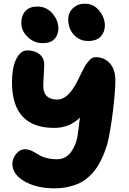

<svg xmlns="http://www.w3.org/2000/svg" viewBox="-20 -1006 707 1055"><path d="M463.9 -780.8Q417.5 -780.8 386.2 -814.5Q355 -848.1 355 -899.9Q355 -937 381.3 -961.4Q407.7 -985.8 445.8 -985.8Q493.7 -985.8 524.9 -947.8Q556.2 -909.7 556.2 -866.2Q556.2 -830.1 533.4 -805.4Q510.7 -780.8 463.9 -780.8ZM214.8 -769Q167.5 -769 132.3 -802.5Q97.2 -835.9 97.2 -878.9Q97.2 -921.4 120.4 -945.8Q143.6 -970.2 184.1 -970.2Q235.8 -970.2 268.3 -931.9Q300.8 -893.6 300.8 -849.1Q300.8 -815.4 279.8 -792.2Q258.8 -769 214.8 -769ZM278.8 28.8Q180.7 28.8 114.3 -9.8Q47.9 -48.3 47.9 -106Q47.9 -134.8 68.6 -160.4Q89.4 -186 118.2 -186Q132.8 -186 146.7 -180.4Q160.6 -174.8 173.8 -166.5Q187 -158.2 202.1 -150.1Q217.3 -142.1 240.7 -136.5Q264.2 -130.9 293 -130.9Q317.4 -130.9 337.4 -141.6Q357.4 -152.3 370.4 -170.7Q383.3 -189 391.8 -209.2Q400.4 -229.5 404.8 -252Q411.1 -288.6 418.9 -359.9Q362.3 -303.2 277.8 -303.2Q45.9 -303.2 45.9 -554.2Q45.9 -599.1 54 -637.2Q62 -675.3 81.8 -702.1Q101.6 -729 129.9 -729Q171.4 -729 197.3 -708Q223.1 -687 223.1 -651.9Q223.1 -634.8 220.5 -594.5Q217.8 -554.2 217.8 -534.2Q217.8 -524.9 218.8 -517.1Q219.7 -509.3 224.1 -497.8Q228.5 -486.3 236.1 -478.5Q243.7 -470.7 258.8 -464.8Q273.9 -459 294.9 -459Q311.5 -459 326.9 -466.8Q342.3 -474.6 353.3 -484.9Q364.3 -495.1 376.5 -512.5Q388.7 -529.8 395.3 -541.5Q401.9 -553.2 411.1 -571.8Q422.4 -594.7 426.3 -603Q430.2 -611.3 439.9 -629.9Q449.7 -648.4 455.6 -656Q461.4 -663.6 470.2 -673.8Q479 -684.1 487.5 -688Q496.1 -691.9 504.9 -691.9Q553.7 -691.9 583.7 -658Q613.8 -624 613.8 -565.9Q613.8 -504.4 600.6 -395.8Q587.4 -287.1 569.8 -214.8Q561 -188 553.5 -167.5Q545.9 -147 532.2 -120.1Q518.6 -93.3 503.9 -73.7Q489.3 -54.2 466.8 -33.7Q444.3 -13.2 418.2 -0.5Q392.1 12.2 356.2 20.5Q320.3 28.8 278.8 28.8Z"/></svg>

Font: Shantell Sans Irregular Bouncy
Style: Regular
Weight: 800
Designer: Stephen Nixon, Anya Danilova, Shantell Martin
Foundry: Arrow Type
Version: Version 1.006;[9816181b4]